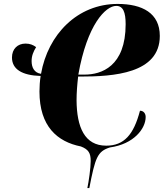

<svg xmlns="http://www.w3.org/2000/svg" viewBox="-20 -748 845 978"><path d="M425 210H435C465 55 476 23 540 3C662 -14 722 -93 722 -152C722 -169 712 -184 693 -184C661 -62 612 -6 521 -6C411 -6 371 -100 370 -237C370 -274 373 -315 378 -358H388C558 -358 794 -373 794 -565C794 -681 705 -728 579 -728C374 -728 224 -572 189 -372C154 -377 141 -405 141 -437C141 -464 150 -485 164 -508C149 -519 133 -526 110 -526C70 -526 41 -499 41 -455C41 -396 91 -364 187 -361C183 -335 181 -309 181 -282C181 -104 272 -26 392 -2C431 13 442 32 442 72C442 108 432 177 425 210ZM572 -718C607 -718 620 -686 620 -625C620 -409 496 -368 411 -368H379C424 -623 518 -718 572 -718Z"/></svg>

Font: Noto Serif Display SemiCondensed Black
Style: Italic
Weight: 900
Width: 4
Italic angle: -12°
Designer: Monotype Design Team
Foundry: Monotype Imaging Inc.
Version: Version 2.009